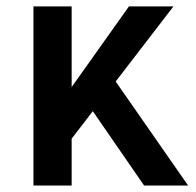

<svg xmlns="http://www.w3.org/2000/svg" viewBox="-20 -574 607 594"><path d="M83.5 -554.2H201.7V-304.7L378.9 -554.2H516.6L337.9 -321.8L562 0H425.8L267.1 -230L201.7 -145V0H83.5Z"/></svg>

Font: Tauri
Style: Regular
Weight: 400
Designer: Yvonne Schüttler
Foundry: Yvonne Schüttler
Version: Version 1.003; ttfautohint (v0.93.8-669f) -l 13 -r 13 -G 200